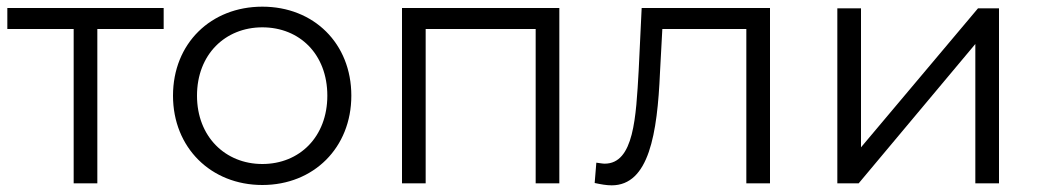

<svg xmlns="http://www.w3.org/2000/svg" viewBox="-20 -550 3119 576"><path d="M272 0V-463H471V-526H2V-463H201V0Z M767 5C921 5 1034 -107 1034 -263C1034 -420 921 -530 767 -530C613 -530 499 -420 499 -263C499 -107 613 5 767 5ZM767 -58C656 -58 571 -140 571 -263C571 -387 656 -468 767 -468C879 -468 962 -387 962 -263C962 -140 879 -58 767 -58Z M1257 0V-463H1587V0H1658V-526H1186V0Z M1764 -1C1783 3 1799 6 1815 6C1927 6 1952 -149 1960 -333L1967 -463H2219V0H2290V-526H1905L1896 -338C1888 -199 1882 -59 1794 -59C1787 -59 1778 -61 1769 -62Z M2556 0 2906 -418V0H2977V-525H2914L2563 -108V-525H2492V0Z"/></svg>

Font: Montserrat Z
Style: Regular
Weight: 400
Designer: Julieta Ulanovsky
Foundry: Julieta Ulanovsky
Version: Version 8.000